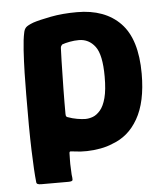

<svg xmlns="http://www.w3.org/2000/svg" viewBox="-46 -523 578 672"><g transform="rotate(-5 242.5 -186.5)"><path d="M55 98Q51 62 48.5 -14Q46 -90 47 -209Q47 -243 48 -284.5Q49 -326 51.5 -365Q54 -404 59 -426Q61 -437 67 -443.5Q73 -450 94 -458Q115 -465 156.5 -473Q198 -481 249 -481Q347 -481 401.5 -424.5Q456 -368 456 -247Q456 -197 447.5 -157.5Q439 -118 422 -88.5Q405 -59 382.5 -40Q360 -21 332 -11Q314 -3 290 1.5Q266 6 242 6.5Q218 7 199 4Q190 3 185 2.5Q180 2 180 9Q180 16 179.5 31Q179 46 180 61Q181 76 181 84Q183 97 182.5 102.5Q182 108 167 108H72Q64 108 59.5 106Q55 104 55 98ZM178 -130Q178 -123 180 -120.5Q182 -118 187 -117Q200 -112 217 -109Q234 -106 246 -106Q259 -106 272.5 -111Q286 -116 298.5 -130.5Q311 -145 318.5 -173Q326 -201 326 -248Q326 -325 304 -354Q282 -383 247 -383Q231 -383 215 -380Q199 -377 188 -373Q186 -371 184 -368Q182 -365 182 -360Q181 -339 180.5 -315Q180 -291 179.5 -266.5Q179 -242 178.5 -217.5Q178 -193 178 -170.5Q178 -148 178 -130Z"/></g></svg>

Font: Glory
Style: Bold
Weight: 700
Designer: Robert Leuschke
Foundry: Robert Leuschke
Version: Version 1.011